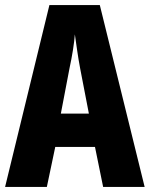

<svg xmlns="http://www.w3.org/2000/svg" viewBox="-20 -734 588 754"><path d="M385 0 353 -157H197L164 0H0L174 -714H372L548 0ZM295 -464Q288 -501 283 -536Q278 -571 274 -599Q272 -572 266.5 -537.5Q261 -503 253 -466L219 -288H329Z"/></svg>

Font: Noto Sans Lao ExtraCondensed ExtraBold
Style: Regular
Weight: 800
Width: 2
Designer: Monotype Design Team
Foundry: Monotype Imaging Inc.
Version: Version 2.003; ttfautohint (v1.8.4.7-5d5b)